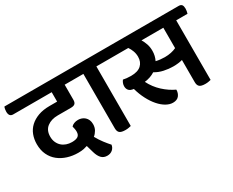

<svg xmlns="http://www.w3.org/2000/svg" viewBox="-136 -994 1804 1485"><g transform="rotate(-30 766.0 -251.0)"><path d="M462 -528V-393Q462 -370 451 -359.5Q440 -349 414 -349H297Q239 -349 201.5 -320.5Q164 -292 164 -235Q164 -207 174 -184.5Q184 -162 201 -146.5Q218 -131 241 -123Q264 -115 290 -115Q326 -115 343.5 -127Q361 -139 361 -168Q361 -180 358.5 -193Q356 -206 353 -217Q362 -228 378.5 -234.5Q395 -241 415 -241Q431 -241 446.5 -235.5Q462 -230 474 -219Q486 -208 493 -192Q500 -176 500 -154Q500 -125 487 -102.5Q474 -80 456 -66Q477 -28 500.5 2.5Q524 33 544 55Q540 81 521 97Q502 113 474 113Q442 113 422.5 92.5Q403 72 392 34L373 -32Q358 -27 339 -23Q320 -19 291 -19Q241 -19 196.5 -33Q152 -47 118 -74Q84 -101 64.5 -142Q45 -183 45 -237Q45 -281 59.5 -319Q74 -357 103.5 -384.5Q133 -412 176.5 -428Q220 -444 279 -444H346V-528H2Q-34 -528 -34 -573Q-34 -582 -32 -594.5Q-30 -607 -26 -615H549Q585 -615 585 -571Q585 -562 582.5 -549Q580 -536 577 -528Z M745 -528V4Q736 6 724 8.5Q712 11 695 11Q658 11 643.5 -1.5Q629 -14 629 -42V-528H554Q534 -528 526 -539Q518 -550 518 -573Q518 -582 520 -594.5Q522 -607 525 -615H817Q853 -615 853 -571Q853 -562 850.5 -549Q848 -536 845 -528Z M1458 -528V4Q1450 6 1437.5 8.5Q1425 11 1409 11Q1372 11 1357.5 -1.5Q1343 -14 1343 -42V-240Q1325 -235 1304.5 -232.5Q1284 -230 1261 -230Q1222 -230 1179.5 -239Q1137 -248 1103 -269Q1063 -243 1010 -237Q1025 -207 1045 -180.5Q1065 -154 1089 -132Q1113 -110 1139 -92.5Q1165 -75 1191 -63Q1191 -32 1173.5 -10Q1156 12 1119 12Q1090 12 1059 -5.5Q1028 -23 999.5 -55.5Q971 -88 947.5 -133Q924 -178 909 -232Q880 -235 867 -249.5Q854 -264 854 -287Q854 -301 859 -314Q864 -327 872 -337Q884 -334 902.5 -332Q921 -330 941 -330Q1002 -330 1032 -357.5Q1062 -385 1062 -432Q1062 -459 1053 -483.5Q1044 -508 1030 -528H824Q788 -528 788 -573Q788 -582 790 -594.5Q792 -607 796 -615H1530Q1550 -615 1558 -604Q1566 -593 1566 -571Q1566 -562 1564 -549Q1562 -536 1559 -528ZM1240 -325Q1270 -325 1296 -330.5Q1322 -336 1343 -346V-528H1148Q1162 -505 1171.5 -477.5Q1181 -450 1181 -416Q1181 -372 1162 -334Q1199 -325 1240 -325Z"/></g></svg>

Font: Baloo 2 SemiBold
Style: Regular
Weight: 600
Designer: Sarang Kulkarni and Ek Type
Foundry: Ek Type
Version: Version 1.640;hotconv 1.0.111;makeotfexe 2.5.65597; ttfautoh